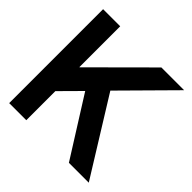

<svg xmlns="http://www.w3.org/2000/svg" viewBox="-183 -873 1032 1032"><g transform="rotate(45 333.0 -357.0)"><path d="M160 -714V-404H162L473 -714H646L367 -432L635 0H484L273 -335L160 -221V0H30V-714Z"/></g></svg>

Font: Non Bureau Medium
Style: Regular
Weight: 500
Designer: Jona Saucedo
Foundry: Non Foundry
Version: Version 1.000; ttfautohint (v1.8.4)